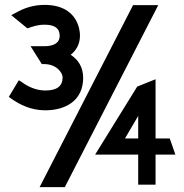

<svg xmlns="http://www.w3.org/2000/svg" viewBox="-20 -745 754 785"><path d="M16 -349 27 -341C61 -317 107 -294 165 -294C245 -294 320 -331 320 -427C320 -470 300 -501 269 -521C291 -538 307 -564 307 -600C307 -620 299 -725 162 -725C113 -725 75 -710 45 -693L26 -683L92 -629C113 -636 132 -644 162 -644C203 -644 224 -630 224 -599C224 -568 198 -556 160 -556H105L151 -483H160C214 -483 236 -445 236 -429C236 -392 212 -375 165 -375C128 -375 94 -391 71 -408L57 -417ZM142 20H245L627 -724H524ZM369 -113H545V10H616V-113H697L674 -179H616V-421L541 -391ZM491 -179 545 -271V-179Z"/></svg>

Font: Charger Sport
Style: Bd
Weight: 700
Designer: Jasper
Foundry: Cannot Into Space Fonts
Version: Version 1.1